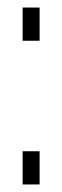

<svg xmlns="http://www.w3.org/2000/svg" viewBox="-20 -489 165 509"><path d="M40 -469H85V-381H40ZM40 -88H85V0H40Z"/></svg>

Font: TypoPRO Bebas Neue
Style: Regular
Weight: 400
Designer: Ryoichi Tsunekawa
Foundry: Ryoichi Tsunekawa
Version: Version 001.003